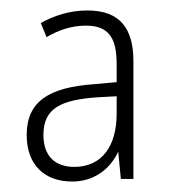

<svg xmlns="http://www.w3.org/2000/svg" viewBox="-20 -808 328 367"><path d="M147 -788C113 -788 83 -778 58 -764L69 -737C91 -750 116 -759 144 -759C184 -759 203 -740 203 -686V-651L159 -647C75 -641 31 -615 31 -550C31 -493 65 -461 118 -461C157 -461 189 -482 206 -518L211 -466H235V-691C235 -753 210 -788 147 -788ZM166 -622 203 -624V-591C203 -529 175 -489 122 -489C85 -489 63 -510 63 -550C63 -601 96 -617 166 -622Z"/></svg>

Font: Noto Sans Malayalam UI Condensed ExtraLight
Style: Regular
Weight: 200
Width: 3
Designer: Jelle Bosma - Monotype Design Team
Foundry: Monotype Imaging Inc.
Version: Version 2.104